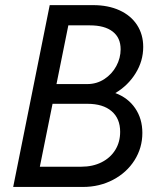

<svg xmlns="http://www.w3.org/2000/svg" viewBox="-20 -740 643 760"><path d="M176.8 -719.7H348.6Q408.2 -719.7 453.1 -699.2Q498 -678.7 522.5 -641.1Q546.9 -603.5 546.9 -554.2Q546.9 -498.5 516.8 -450Q486.8 -401.4 436.5 -371.6Q486.8 -353 515.1 -311.5Q543.5 -270 543.5 -213.9Q543.5 -154.8 512.5 -105.7Q481.4 -56.6 427.5 -28.3Q373.5 0 308.6 0H32.2ZM301.8 -80.1Q347.2 -80.1 382.1 -97.7Q417 -115.2 436.3 -146.5Q455.6 -177.7 455.6 -218.3Q455.6 -271 421.6 -300Q387.7 -329.1 326.2 -329.1H188L137.7 -80.1ZM325.2 -407.2Q362.8 -407.2 393.1 -427Q423.3 -446.8 440.4 -478.5Q457.5 -510.3 457.5 -544.9Q457.5 -590.8 425.8 -615.2Q394 -639.6 335.9 -639.6H250.5L203.6 -407.2Z"/></svg>

Font: Reddit Sans Chocolate
Style: Italic
Weight: 400
Italic angle: -11.25°
Designer: Stephen Hutchings
Version: Version 1.013